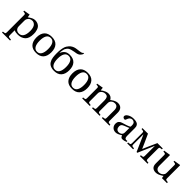

<svg xmlns="http://www.w3.org/2000/svg" viewBox="374 -2441 4363 4363"><g transform="rotate(45 2555.0 -260.0)"><path d="M25 201Q78 197 89 189Q100 181 100 143V-402Q100 -428 94 -436Q88 -444 68 -447L30 -452V-477L181 -502L194 -428Q199 -431 218.5 -444.5Q238 -458 250.5 -465.5Q263 -473 283 -483Q303 -493 323 -497.5Q343 -502 364 -502Q416 -502 454 -482.5Q492 -463 511.5 -436.5Q531 -410 542.5 -372.5Q554 -335 556.5 -309.5Q559 -284 559 -256Q559 -112 490 -50Q421 12 308 12Q234 12 194 -11V143Q194 181 207 189Q220 197 284 201V230H25ZM194 -157Q194 -117 201 -96Q213 -62 241.5 -42.5Q270 -23 309 -23Q455 -23 455 -250Q455 -310 441 -352.5Q427 -395 405 -414Q383 -433 364 -440.5Q345 -448 326 -448Q242 -448 207 -378Q194 -352 194 -321Z M717.5 -55Q657 -122 657 -245Q657 -368 717.5 -435Q778 -502 897 -502Q1016 -502 1076.5 -435Q1137 -368 1137 -245Q1137 -122 1076.5 -55Q1016 12 897 12Q778 12 717.5 -55ZM795 -409Q761 -351 761 -245Q761 -139 795 -81Q829 -23 897 -23Q965 -23 999 -81Q1033 -139 1033 -245Q1033 -351 999 -409Q965 -467 897 -467Q829 -467 795 -409Z M1237 -318Q1237 -447 1266 -534Q1272 -552 1285 -573.5Q1298 -595 1321 -622Q1344 -649 1382 -671Q1420 -693 1466 -701Q1491 -705 1522 -709Q1553 -713 1572.5 -715.5Q1592 -718 1612 -722Q1632 -726 1643 -733Q1654 -740 1659 -750H1685Q1677 -725 1666.5 -706.5Q1656 -688 1641.5 -675Q1627 -662 1616.5 -654Q1606 -646 1586.5 -640Q1567 -634 1558 -632Q1549 -630 1526 -626.5Q1503 -623 1497 -622Q1404 -606 1364.5 -582.5Q1325 -559 1301 -510Q1292 -493 1283.5 -447.5Q1275 -402 1275 -372L1279 -370Q1307 -432 1352 -467Q1397 -502 1474 -502Q1593 -502 1653.5 -435Q1714 -368 1714 -245Q1714 -122 1653.5 -55Q1593 12 1474 12Q1427 12 1390 1Q1353 -10 1328.5 -27.5Q1304 -45 1286.5 -72.5Q1269 -100 1259.5 -126.5Q1250 -153 1245 -189.5Q1240 -226 1238.5 -253.5Q1237 -281 1237 -318ZM1372 -409Q1338 -351 1338 -245Q1338 -139 1372 -81Q1406 -23 1474 -23Q1542 -23 1576 -81Q1610 -139 1610 -245Q1610 -351 1576 -409Q1542 -467 1474 -467Q1406 -467 1372 -409Z M1872.5 -55Q1812 -122 1812 -245Q1812 -368 1872.5 -435Q1933 -502 2052 -502Q2171 -502 2231.5 -435Q2292 -368 2292 -245Q2292 -122 2231.5 -55Q2171 12 2052 12Q1933 12 1872.5 -55ZM1950 -409Q1916 -351 1916 -245Q1916 -139 1950 -81Q1984 -23 2052 -23Q2120 -23 2154 -81Q2188 -139 2188 -245Q2188 -351 2154 -409Q2120 -467 2052 -467Q1984 -467 1950 -409Z M2372 0V-29Q2426 -33 2436.5 -41Q2447 -49 2447 -87V-402Q2447 -428 2441 -436Q2435 -444 2415 -447L2377 -452V-477L2532 -502L2541 -426Q2571 -448 2587 -459Q2603 -470 2642 -486Q2681 -502 2716 -502Q2809 -502 2848 -425Q2852 -427 2877.5 -445Q2903 -463 2919.5 -472.5Q2936 -482 2965.5 -492Q2995 -502 3024 -502Q3095 -502 3134 -460.5Q3173 -419 3173 -343V-87Q3173 -49 3183.5 -41Q3194 -33 3248 -29V0H3004V-29Q3058 -33 3068.5 -41Q3079 -49 3079 -87V-323Q3079 -448 2978 -448Q2937 -448 2906.5 -427.5Q2876 -407 2864 -376Q2857 -357 2857 -321V-87Q2857 -49 2867.5 -41Q2878 -33 2932 -29V0H2688V-29Q2742 -33 2752.5 -41Q2763 -49 2763 -87V-323Q2763 -381 2744 -414.5Q2725 -448 2667 -448Q2628 -448 2596 -427Q2564 -406 2549 -374Q2541 -358 2541 -321V-87Q2541 -49 2551.5 -41Q2562 -33 2616 -29V0Z M3312 -130Q3312 -221 3405 -249Q3420 -254 3452.5 -263.5Q3485 -273 3503.5 -279Q3522 -285 3546 -293.5Q3570 -302 3584.5 -310Q3599 -318 3606 -325V-367Q3606 -421 3581 -444Q3556 -467 3521 -467Q3447 -467 3418 -369Q3410 -341 3386 -341Q3368 -341 3349 -353.5Q3330 -366 3330 -388Q3330 -431 3390 -466.5Q3450 -502 3532 -502Q3586 -502 3621 -490Q3656 -478 3671 -456.5Q3686 -435 3691 -415.5Q3696 -396 3696 -369V-127Q3696 -49 3731 -41Q3752 -35 3782 -42L3788 -18Q3728 12 3670 12Q3645 12 3631 -3Q3617 -18 3605 -48Q3514 12 3456 12Q3389 12 3350.5 -29Q3312 -70 3312 -130ZM3413 -144Q3413 -98 3436.5 -69.5Q3460 -41 3505 -41Q3543 -41 3574.5 -65Q3606 -89 3606 -143V-284Q3587 -272 3491 -236Q3449 -220 3431 -199.5Q3413 -179 3413 -144Z M3818 0V-29Q3872 -33 3882.5 -41Q3893 -49 3893 -87V-403Q3893 -441 3882.5 -449Q3872 -457 3818 -461V-490H3996Q4032 -419 4090 -284L4148 -152H4150L4208 -286Q4264 -417 4299 -490H4472V-461Q4418 -457 4407.5 -449Q4397 -441 4397 -403V-87Q4397 -49 4407.5 -41Q4418 -33 4472 -29V0H4228V-29Q4282 -33 4292.5 -41Q4303 -49 4303 -87V-400H4300L4132 -12H4108L3937 -400H3933V-87Q3933 -49 3943.5 -41Q3954 -33 4008 -29V0Z M4530 -452V-477L4687 -502L4694 -496V-403V-156Q4694 -100 4721.5 -71Q4749 -42 4795 -42Q4834 -42 4867.5 -62.5Q4901 -83 4918 -117Q4926 -133 4926 -177V-402Q4926 -428 4920 -436Q4914 -444 4894 -447L4856 -452V-477L5013 -502L5020 -496V-406V-87Q5020 -49 5031 -41Q5042 -33 5095 -29V0H4935L4925 -60Q4924 -59 4888 -37Q4852 -15 4816 -1.5Q4780 12 4742 12Q4679 12 4639.5 -23Q4600 -58 4600 -138V-402Q4600 -428 4594 -436Q4588 -444 4568 -447Z"/></g></svg>

Font: Linguistics Pro
Style: Regular
Weight: 400
Designer: Stefan Peev, Context Ltd
Foundry: Stefan Peev, Context Ltd
Version: Version 001.000